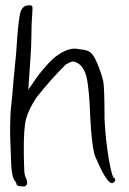

<svg xmlns="http://www.w3.org/2000/svg" viewBox="-20 -670 479 713"><path d="M71.3 -646.5Q78.1 -650.4 87.9 -650.4Q88.9 -650.4 89.8 -650.4Q98.6 -650.4 99.6 -646.5Q101.6 -642.6 99.6 -615.2Q96.7 -584 96.7 -542Q96.7 -502 92.8 -449.2Q88.9 -392.6 86.9 -363.3Q86.9 -354.5 85 -336.9Q89.8 -344.7 105.5 -366.2Q122.1 -392.6 149.4 -422.9Q175.8 -454.1 198.2 -467.8Q240.2 -496.1 273.4 -487.3Q290 -486.3 302.7 -482.4Q315.4 -478.5 326.2 -463.9Q335.9 -449.2 347.7 -418.9Q358.4 -389.6 363.3 -369.1Q368.2 -343.8 368.2 -227.5Q372.1 -151.4 383.8 -80.1Q396.5 -8.8 404.3 -8.8Q406.2 -8.8 407.2 -4.9Q408.2 -2.9 408.2 -2Q408.2 0 407.2 2Q403.3 6.8 398.4 9.8Q391.6 12.7 379.9 -1Q368.2 -14.6 351.6 -48.8Q331.1 -92.8 330.1 -99.6Q320.3 -138.7 315.4 -230.5Q311.5 -342.8 300.8 -385.7Q289.1 -429.7 259.8 -439.5Q252 -442.4 247.1 -441.4Q241.2 -439.5 224.6 -430.7Q169.9 -377 115.2 -307.6Q86.9 -264.6 77.1 -229.5Q67.4 -194.3 68.4 -102.5Q69.3 -47.9 70.3 -34.2Q71.3 -19.5 76.2 -8.8Q86.9 13.7 73.2 21.5Q70.3 22.5 65.4 22.5Q60.5 22.5 53.7 21.5Q41 19.5 41 12.7Q41 8.8 37.1 3.9Q21.5 -9.8 20.5 -88.9Q19.5 -127.9 17.6 -168Q17.6 -178.7 17.6 -192.4Q17.6 -218.8 19.5 -256.8Q21.5 -272.5 25.4 -314.5Q29.3 -356.4 30.3 -373Q34.2 -418.9 40 -473.6Q45.9 -558.6 46.9 -564.5Q52.7 -621.1 58.6 -631.8Q64.5 -642.6 71.3 -646.5Z"/></svg>

Font: Yahfie
Style: Heavy
Weight: 600
Designer: Joe Palazzolo
Foundry: jozolo LLC
Version: Version 001.000